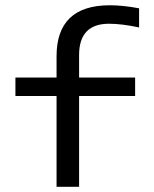

<svg xmlns="http://www.w3.org/2000/svg" viewBox="-20 -716 590 736"><path d="M513.2 -610.8V-684.1C472.2 -691.9 434.7 -695.8 400.9 -695.8C264.8 -695.8 196.8 -630.5 196.8 -500V-418.9H39.1V-348.1H196.8V0H283.2V-348.1H498V-418.9H283.2V-504.9C283.2 -585 321.5 -625 397.9 -625C430.2 -625 468.6 -620.3 513.2 -610.8ZM0 -490.2Z"/></svg>

Font: CodeNewRoman Nerd Font Mono
Style: Regular
Weight: 400
Monospace: yes
Designer: Sam Radian
Foundry: Code New Roman
Version: Version 2.00 November 29, 2014;Nerd Fonts 3.2.1